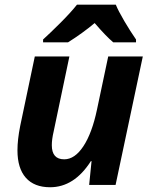

<svg xmlns="http://www.w3.org/2000/svg" viewBox="-20 -786 644 816"><path d="M127.9 -545.9H274.9L208 -227.1Q200.2 -193.8 200.2 -168.9Q200.2 -108.9 252.9 -108.9Q297.9 -108.9 334.5 -164.6Q371.1 -220.2 392.1 -319.8L439.9 -545.9H586.9L471.2 0H358.9L369.1 -101.1H366.2Q295.4 9.8 192.9 9.8Q125.5 9.8 89.8 -30.5Q54.2 -70.8 54.2 -147Q54.2 -192.4 65.9 -251ZM558.1 -606H461.4Q430.7 -631.8 382.3 -688Q331.1 -645 269 -606H163.1V-618.2Q193.8 -646 237.8 -689.9Q281.7 -733.9 307.1 -766.1H472.2Q482.9 -739.7 508.3 -696.5Q533.7 -653.3 558.1 -618.2Z"/></svg>

Font: Zoram GWebM
Style: Bold Italic
Weight: 700
Italic angle: -12°
Foundry: Ascender Corporation
Version: Version 1.000